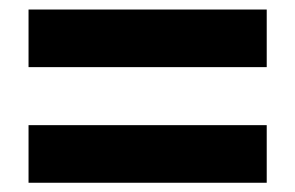

<svg xmlns="http://www.w3.org/2000/svg" viewBox="-20 -550 626 407"><path d="M40.5 -162.6H545.4V-284.7H40.5ZM40.5 -407.7H545.4V-529.8H40.5Z"/></svg>

Font: CaskaydiaCove Nerd Font
Style: Bold
Weight: 700
Designer: Aaron Bell
Foundry: Saja Typeworks
Version: Version 2111.1;Nerd Fonts 2.3.0